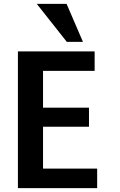

<svg xmlns="http://www.w3.org/2000/svg" viewBox="-20 -960 615 986"><path d="M479 6V-94H201V-309H437V-407H201V-596H466V-696H72V6ZM406 -745 322 -940H169L323 -745Z"/></svg>

Font: Repo DemiBold
Style: Regular
Weight: 600
Designer: Stefan Peev
Foundry: Context Ltd
Version: Version 1.502